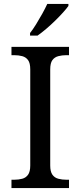

<svg xmlns="http://www.w3.org/2000/svg" viewBox="-20 -951 407 971"><path d="M38 0V-42H51Q74 -42 92.5 -47Q111 -52 122 -67.5Q133 -83 133 -114V-600Q133 -632 122 -647Q111 -662 92.5 -667Q74 -672 51 -672H38V-714H329V-672H316Q294 -672 275 -667Q256 -662 245 -647Q234 -632 234 -600V-114Q234 -83 245 -67.5Q256 -52 275 -47Q294 -42 316 -42H329V0ZM132 -784Q147 -803 163 -829Q179 -855 194 -882Q209 -909 219 -931H326V-921Q317 -908 299 -888Q281 -868 258.5 -846Q236 -824 213 -804.5Q190 -785 170 -771H132Z"/></svg>

Font: Noto Serif Gujarati
Style: Regular
Weight: 400
Designer: Universal Thirst, Indian Type Foundry and the Monotype Design Team
Foundry: Monotype Imaging Inc.
Version: Version 2.102